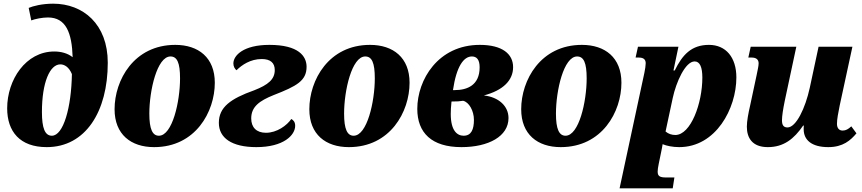

<svg xmlns="http://www.w3.org/2000/svg" viewBox="-20 -790 4687 1044"><path d="M234 10C445 10 566 -183 566 -449C566 -659 432 -770 269 -770C209 -770 159 -757 136 -747L150 -679C171 -687 209 -695 241 -695C339 -695 371 -611 375 -479C346 -502 309 -510 275 -510C120 -510 19 -356 19 -201C19 -75 88 10 234 10ZM262 -52C224 -52 208 -94 208 -181C208 -344 252 -440 308 -440C330 -440 355 -426 371 -387C368 -206 325 -52 262 -52Z M818 10C1043 10 1148 -182 1148 -340C1148 -477 1059 -546 933 -546C708 -546 603 -354 603 -196C603 -59 692 10 818 10ZM844 -52C809 -52 792 -88 792 -172C792 -298 834 -483 907 -483C943 -483 959 -449 959 -364C959 -237 917 -52 844 -52Z M1374 10C1522 10 1585 -55 1585 -106C1585 -127 1575 -137 1564 -143C1540 -108 1486 -68 1426 -68C1374 -68 1346 -98 1346 -146C1346 -210 1391 -242 1468 -273C1594 -322 1647 -351 1647 -427C1647 -484 1604 -546 1445 -546C1303 -546 1249 -488 1249 -445C1249 -428 1257 -415 1266 -408C1295 -437 1342 -469 1403 -469C1452 -469 1474 -447 1474 -409C1474 -359 1439 -329 1362 -299C1233 -253 1170 -207 1170 -122C1170 -40 1240 10 1374 10Z M1877 10C2102 10 2207 -182 2207 -340C2207 -477 2118 -546 1992 -546C1767 -546 1662 -354 1662 -196C1662 -59 1751 10 1877 10ZM1903 -52C1868 -52 1851 -88 1851 -172C1851 -298 1893 -483 1966 -483C2002 -483 2018 -449 2018 -364C2018 -237 1976 -52 1903 -52Z M2489 10C2637 10 2745 -49 2745 -148C2745 -213 2692 -262 2611 -271C2717 -299 2770 -354 2770 -425C2770 -496 2712 -546 2589 -546C2362 -546 2249 -356 2249 -198C2249 -68 2327 10 2489 10ZM2546 -483C2572 -483 2588 -466 2588 -424C2588 -326 2520 -300 2452 -300H2443C2462 -429 2501 -483 2546 -483ZM2501 -52C2466 -52 2431 -79 2431 -170C2431 -189 2432 -209 2435 -238C2465 -238 2481 -239 2498 -242C2530 -235 2557 -188 2557 -138C2557 -87 2543 -52 2501 -52Z M3029 10C3254 10 3359 -182 3359 -340C3359 -477 3270 -546 3144 -546C2919 -546 2814 -354 2814 -196C2814 -59 2903 10 3029 10ZM3055 -52C3020 -52 3003 -88 3003 -172C3003 -298 3045 -483 3118 -483C3154 -483 3170 -449 3170 -364C3170 -237 3128 -52 3055 -52Z M3349 234H3638L3647 175H3602C3568 175 3556 168 3556 143C3556 133 3558 120 3562 100L3575 37C3578 21 3582 4 3583 -6C3604 3 3638 10 3673 10C3873 10 3984 -200 3984 -369C3984 -478 3927 -546 3835 -546C3739 -546 3690 -491 3649 -407H3642L3669 -536H3449L3436 -477H3454C3481 -477 3491 -465 3491 -446C3491 -434 3488 -415 3484 -395ZM3652 -56C3633 -56 3614 -62 3599 -75L3638 -257C3656 -342 3706 -456 3757 -456C3786 -456 3799 -424 3799 -368C3799 -228 3736 -56 3652 -56Z M4155 10C4241 10 4297 -34 4347 -107H4351C4350 -102 4350 -97 4350 -87C4350 -29 4393 10 4484 10C4564 10 4605 -27 4637 -65L4609 -103C4593 -88 4579 -80 4562 -80C4542 -80 4531 -94 4531 -117C4531 -142 4538 -177 4546 -217L4615 -536H4431L4383 -312C4359 -202 4309 -97 4262 -97C4239 -97 4232 -112 4232 -136C4232 -159 4238 -197 4247 -241L4310 -536H4062L4049 -477H4068C4094 -477 4105 -464 4105 -446C4105 -431 4100 -411 4094 -381L4059 -217C4049 -174 4041 -131 4041 -101C4041 -42 4069 10 4155 10Z"/></svg>

Font: Noto Serif SemiCondensed Black
Style: Italic
Weight: 900
Width: 4
Italic angle: -12°
Designer: Monotype Design Team
Foundry: Monotype Imaging Inc.
Version: Version 2.014